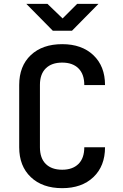

<svg xmlns="http://www.w3.org/2000/svg" viewBox="-20 -970 640 1000"><path d="M304 10Q201 10 140.5 -47.5Q80 -105 80 -203V-527Q80 -626 140.5 -683Q201 -740 304 -740Q406 -740 466.5 -682.5Q527 -625 527 -527H419Q419 -584 388.5 -614Q358 -644 304 -644Q249 -644 218.5 -614Q188 -584 188 -528V-203Q188 -146 218.5 -116Q249 -86 304 -86Q358 -86 388.5 -116Q419 -146 419 -203H527Q527 -105 466.5 -47.5Q406 10 304 10ZM255 -810 117 -950H227L306 -874L382 -950H493L355 -810Z"/></svg>

Font: Tiny SemiBold
Style: Regular
Weight: 600
Designer: Philipp Nurullin, Konstantin Bulenkov
Foundry: JetBrains
Version: Version 2.251; ttfautohint (v1.8.4.7-5d5b)